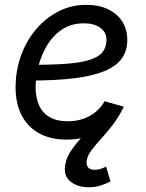

<svg xmlns="http://www.w3.org/2000/svg" viewBox="-20 -578 616 811"><path d="M261.2 11.7Q193.8 11.7 145.8 -14.6Q97.7 -41 71.8 -90.3Q45.9 -139.6 45.9 -208.5Q45.9 -280.3 68.8 -343.5Q91.8 -406.7 132.8 -454.8Q173.8 -502.9 227.8 -530.3Q281.7 -557.6 343.8 -557.6Q396.5 -557.6 435.5 -539.3Q474.6 -521 496.1 -487.5Q517.6 -454.1 517.6 -408.7Q517.6 -362.8 493.9 -330.3Q470.2 -297.9 420.4 -277.3Q370.6 -256.8 292.7 -247.3Q214.8 -237.8 106.9 -237.8L118.7 -304.2Q208 -304.2 268.1 -309.3Q328.1 -314.5 363.5 -326.7Q398.9 -338.9 414.3 -359.4Q429.7 -379.9 429.7 -410.6Q429.7 -441.9 403.6 -460.7Q377.4 -479.5 335 -479.5Q279.8 -479.5 241 -452.9Q202.1 -426.3 177.7 -384.5Q153.3 -342.8 141.8 -296.1Q130.4 -249.5 130.4 -209Q130.4 -168.9 143.6 -136.5Q156.7 -104 186.8 -85Q216.8 -65.9 266.6 -65.9Q318.8 -65.9 359.6 -88.6Q400.4 -111.3 421.4 -150.4L502.9 -127.4Q472.7 -63 407.5 -25.6Q342.3 11.7 261.2 11.7ZM354.5 212.9Q307.1 212.9 277.3 188.5Q247.6 164.1 255.4 118.2Q261.2 83 286.9 48.6Q312.5 14.2 350.6 -25.9L502.9 -127.4Q482.4 -84.5 456.8 -51.3Q431.2 -18.1 407 8.3Q382.8 34.7 366 57.1Q349.1 79.6 346.2 101.1Q343.8 118.2 351.6 128.7Q359.4 139.2 380.4 139.2Q395 139.2 407.2 134.8Q419.4 130.4 428.2 125.5L446.8 188.5Q430.7 196.8 407.7 204.8Q384.8 212.9 354.5 212.9Z"/></svg>

Font: Adwaita Sans
Style: Italic
Weight: 400
Italic angle: -9.39999°
Designer: Rasmus Andersson
Foundry: rsms
Version: Version 4.001;git-9221beed3